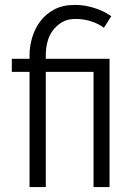

<svg xmlns="http://www.w3.org/2000/svg" viewBox="-20 -760 541 780"><path d="M100 -468H28V-521H100V-535Q100 -572 111 -608.5Q122 -645 144 -674Q166 -703 200.5 -721.5Q235 -740 283 -740Q311 -740 334.5 -735Q358 -730 377 -723Q396 -716 410 -708Q424 -700 432 -694L402 -647Q385 -661 354.5 -672Q324 -683 286 -683Q254 -683 231.5 -669.5Q209 -656 194 -635.5Q179 -615 172.5 -589Q166 -563 166 -537V-521H425V0H360V-468H166V0H100Z"/></svg>

Font: Rising Sun Light
Style: Regular
Weight: 300
Designer: Matt McInerney, Pablo Impallari, Rodrigo Fuenzalida (Raleway font), Stephen Hutchings (Greek), Cristiano Sobral (main ch
Foundry: The Rising Sun Project Authors
Version: Version 4.327; ttfautohint (v1.8.4.7-5d5b-dirty)